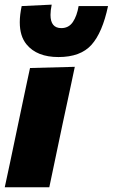

<svg xmlns="http://www.w3.org/2000/svg" viewBox="-21 -786 474 806"><path d="M-1 0Q10 -52.5 21 -102.5Q31.5 -152 44.5 -214.5L55 -264.5Q66 -317 74.5 -357.2Q83 -397.5 90.2 -431.5Q97.5 -465.5 105 -500.5L293 -505.5Q285.5 -469.5 278 -434.5Q270.5 -399.5 261.8 -358.8Q253 -318 241.5 -264.5L231 -214.5Q218 -152.5 207.5 -102.5Q197 -52.5 186 0ZM224.5 -546.5Q134 -546.5 90.5 -599.5Q62 -634 62 -692.5Q62 -723 70 -760.5L196 -766.5Q191 -742 191 -723.5Q191 -668 236.5 -668Q267.5 -668 284.8 -693.5Q302 -719 309 -760.5H432.5Q409 -649 363 -597.8Q317 -546.5 224.5 -546.5Z"/></svg>

Font: Heraclito ExtraBold
Style: Italic
Weight: 800
Italic angle: -12°
Designer: Kostas Bartsokas (font) & Cristiano Sobral (main changes)
Foundry: Kostas Bartsokas (font) & Cristiano Sobral (main changes)
Version: Version 1.00;July 8, 2020;FontCreator 13.0.0.2655 64-bit